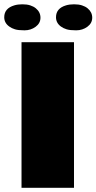

<svg xmlns="http://www.w3.org/2000/svg" viewBox="-24 -891 457 911"><path d="M78.1 -690.9H327.1V0H78.1ZM265.1 -765.1Q241.7 -782.2 241.7 -809.1Q241.7 -851.6 289.6 -865.7Q306.2 -870.6 327.6 -870.6Q349.1 -870.6 365 -865.5Q380.9 -860.4 391.6 -851.6Q413.6 -833.5 413.6 -807.1Q413.6 -780.8 390.4 -763.9Q367.2 -747.1 337.4 -747.1Q307.6 -747.1 292 -752Q276.4 -756.8 265.1 -765.1ZM20 -765.1Q-3.9 -782.2 -3.9 -809.1Q-3.9 -851.6 44.4 -865.7Q60.5 -870.6 82.3 -870.6Q104 -870.6 119.6 -865.5Q135.3 -860.4 146 -851.6Q168 -833.5 168 -807.1Q168 -780.8 145 -763.9Q122.1 -747.1 92.3 -747.1Q62.5 -747.1 46.9 -752Q31.2 -756.8 20 -765.1Z"/></svg>

Font: Limelight
Style: Regular
Weight: 400
Designer: Nicole Fally
Foundry: Nicole Fally
Version: Version 1.002